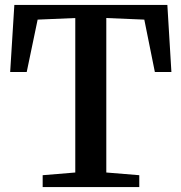

<svg xmlns="http://www.w3.org/2000/svg" viewBox="-20 -763 740 783"><path d="M287 -59.5V-689.5L133.5 -683L89 -469.5H21.5L38.5 -743H662.5L679 -469.5H611.5L568.5 -683L413.5 -689.5V-59.5L548 -48.5V0H154V-48.5Z"/></svg>

Font: Merriweather 36pt SemiBold
Style: Regular
Weight: 600
Version: Version 2.100